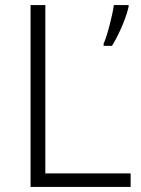

<svg xmlns="http://www.w3.org/2000/svg" viewBox="-20 -734 555 754"><path d="M100 0V-714H158V-53H493V0ZM485 -707Q480 -685 470 -658Q460 -631 447 -604Q434 -577 420 -554H387V-563Q393 -576 399 -595Q405 -614 410.5 -635.5Q416 -657 420.5 -677.5Q425 -698 427 -714H485Z"/></svg>

Font: Noto Sans Khmer Light
Style: Regular
Weight: 300
Version: Version 2.003